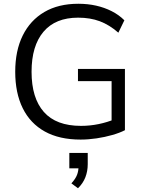

<svg xmlns="http://www.w3.org/2000/svg" viewBox="-20 -734 766 1022"><path d="M409 9Q296 9 218.5 -34Q141 -77 101 -158Q61 -239 61 -352Q61 -464 101 -545Q141 -626 216 -670Q291 -714 397 -714Q447 -714 491.5 -704Q536 -694 574.5 -674.5Q613 -655 642 -626L610 -560Q562 -602 511 -621Q460 -640 396 -640Q275 -640 211.5 -565Q148 -490 148 -352Q148 -212 213.5 -138Q279 -64 411 -64Q459 -64 505 -73.5Q551 -83 592 -100L574 -53V-302H395V-367H645V-41Q618 -27 578 -15.5Q538 -4 494 2.5Q450 9 409 9ZM395 268 360 242Q382 218 390 197Q398 176 398 152L418 162H349V80H447V140Q447 177 434.5 209.5Q422 242 395 268Z"/></svg>

Font: NunitoSans1
Style: Book
Weight: 400
Designer: Vernon Adams
Foundry: Vernon Adams
Version: Version 3.101;gftools[0.9.27]